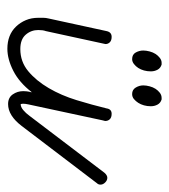

<svg xmlns="http://www.w3.org/2000/svg" viewBox="12 -488 469 534"><g transform="rotate(90 247.0 -221.5)"><path d="M461 -277Q468 -285 475 -285Q482 -285 488 -279Q494 -273 494 -266Q494 -260 490 -256L331 -47Q302 -9 270 -9Q252 -9 243 -22Q234 -35 234 -51Q234 -55 234.5 -60.5Q235 -66 237 -73V-75Q210 -40 177.5 -23.5Q145 -7 116 -7Q97 -7 81.5 -13Q66 -19 54.5 -31Q43 -43 36.5 -58.5Q30 -74 30 -93Q30 -100 30 -107Q30 -114 32 -122L67 -283Q70 -297 83 -297Q93 -297 98 -292Q103 -287 103 -280Q103 -279 102.5 -277.5Q102 -276 102 -275L67 -114Q64 -106 64 -93Q64 -73 77 -58Q90 -43 117 -43Q152 -43 178.5 -65Q205 -87 225.5 -122Q246 -157 259 -199.5Q272 -242 282 -283Q284 -297 297 -297Q307 -297 312 -292Q317 -287 317 -279Q317 -278 316 -275Q315 -272 315 -271L271 -66Q269 -57 269 -51Q269 -48 270 -44Q278 -44 286.5 -51Q295 -58 303 -69ZM257 -436Q267 -433 271.5 -424.5Q276 -416 276 -406Q276 -396 273.5 -387Q271 -378 266.5 -371Q262 -364 256 -359Q250 -354 242 -354Q230 -354 224 -364Q218 -374 218 -385Q218 -393 220.5 -402.5Q223 -412 227.5 -419Q232 -426 238.5 -431Q245 -436 253 -436ZM160 -436Q170 -433 174.5 -424.5Q179 -416 179 -406Q179 -396 176.5 -387Q174 -378 169.5 -371Q165 -364 158.5 -359Q152 -354 145 -354Q132 -354 126.5 -364Q121 -374 121 -385Q121 -393 123.5 -402.5Q126 -412 130.5 -419Q135 -426 141.5 -431Q148 -436 155 -436Z"/></g></svg>

Font: Gruenewald VA
Style: Regular
Weight: 400
Designer: Peter Wiegel
Foundry: Peter Wiegel, nach dem Schriftentwurf von Dr. H. Gr¸newald
Version: Version 0.007